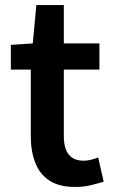

<svg xmlns="http://www.w3.org/2000/svg" viewBox="-20 -727 448 761"><path d="M278 14Q214 14 175.5 -11.5Q137 -37 119.5 -82.5Q102 -128 102 -188V-451H23V-549L110 -555L124 -707H233V-555H374V-451H233V-187Q233 -139 252.5 -114.5Q272 -90 312 -90Q326 -90 341.5 -94Q357 -98 369 -103L391 -7Q369 0 340.5 7Q312 14 278 14Z"/></svg>

Font: Noto Sans TC SemiBold
Style: Regular
Weight: 600
Designer: Ryoko NISHIZUKA  (kana, bopomofo & ideographs); Paul D. Hunt (Latin, Greek & Cyrillic); Sandoll Communications , Soo-you
Foundry: Adobe
Version: Version 2.004-H2;hotconv 1.0.118;makeotfexe 2.5.65603